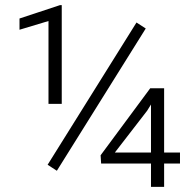

<svg xmlns="http://www.w3.org/2000/svg" viewBox="-20 -730 765 750"><path d="M56.2 -613.8V-657.7L214.4 -710H221.2V-324.2H169.4V-647.9ZM166 -86.4 513.2 -642.1 549.3 -618.7 202.1 -63ZM373 -123.5 566.9 -385.3H621.1V-134.3H683.1V-91.3H621.1V0H569.8V-91.3H375ZM428.7 -134.3H569.8V-321.8L554.7 -297.4Z"/></svg>

Font: Roboto Light
Style: Regular
Weight: 300
Designer: Google
Version: Version 2.137; 2017